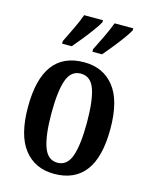

<svg xmlns="http://www.w3.org/2000/svg" viewBox="-117 -841 722 925"><g transform="rotate(15 244.5 -378.0)"><path d="M243 10Q148 10 93.5 -59Q39 -128 39 -269Q39 -547 246 -547Q341 -547 395.5 -478.5Q450 -410 450 -269Q450 -128 397.5 -59Q345 10 243 10ZM245 -46Q294 -46 313.5 -103Q333 -160 333 -269Q333 -379 313.5 -434.5Q294 -490 244 -490Q195 -490 175.5 -434.5Q156 -379 156 -269Q156 -160 176 -103Q196 -46 245 -46ZM270 -619Q289 -656 307 -694Q325 -732 338 -766H431V-756Q422 -739 402 -711.5Q382 -684 359 -655.5Q336 -627 318 -606H270ZM119 -619Q137 -656 155.5 -694Q174 -732 186 -766H280V-756Q271 -739 251 -711.5Q231 -684 208 -655.5Q185 -627 167 -606H119Z"/></g></svg>

Font: Noto Serif Ethiopic ExtraCondensed SemiBold
Style: Regular
Weight: 600
Width: 2
Designer: Monotype Design Team
Foundry: Monotype Imaging Inc.
Version: Version 2.102; ttfautohint (v1.8.4.7-5d5b)